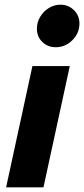

<svg xmlns="http://www.w3.org/2000/svg" viewBox="-20 -797 358 817"><path d="M217 -596Q183 -596 160 -618.5Q137 -641 137 -675Q137 -702 151 -725.5Q165 -749 188 -763Q211 -777 237 -777Q271 -777 294.5 -754Q318 -731 318 -697Q318 -656 288 -626Q258 -596 217 -596ZM6 0 118 -516H277L165 0Z"/></svg>

Font: Red Hat Text
Style: Italic
Weight: 300
Italic angle: -12°
Designer: Pentagram, MCKL
Foundry: Pentagram, MCKL
Version: Version 1.023